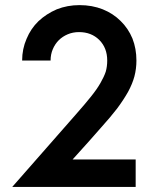

<svg xmlns="http://www.w3.org/2000/svg" viewBox="-20 -738 621 758"><path d="M67.4 -499Q67.4 -544.9 85 -585Q101.6 -625 131.8 -654.3Q163.1 -683.6 204.1 -701.2Q246.1 -717.8 293.9 -717.8Q343.8 -717.8 385.7 -701.2Q426.8 -684.6 456.1 -655.3Q486.3 -626 502.9 -585.9Q518.6 -545.9 518.6 -499Q518.6 -466.8 510.7 -436.5Q502.9 -407.2 485.4 -375Q467.8 -343.8 442.4 -309.6Q416 -275.4 379.9 -235.4Q342.8 -192.4 266.6 -108.4Q329.1 -108.4 515.6 -108.4Q515.6 -81.1 515.6 0Q393.6 0 28.3 0Q90.8 -71.3 280.3 -287.1Q316.4 -328.1 339.8 -357.4Q363.3 -386.7 377 -411.1Q390.6 -434.6 397.5 -455.1Q403.3 -475.6 403.3 -499Q403.3 -548.8 372.1 -580.1Q340.8 -611.3 292 -611.3Q267.6 -611.3 247.1 -602.5Q226.6 -593.8 211.9 -579.1Q197.3 -564.5 188.5 -543.9Q179.7 -523.4 179.7 -499Q142.6 -499 67.4 -499Z"/></svg>

Font: SSportsD
Style: Medium
Weight: 400
Designer: Swiss Typefaces
Version: Version 1.000